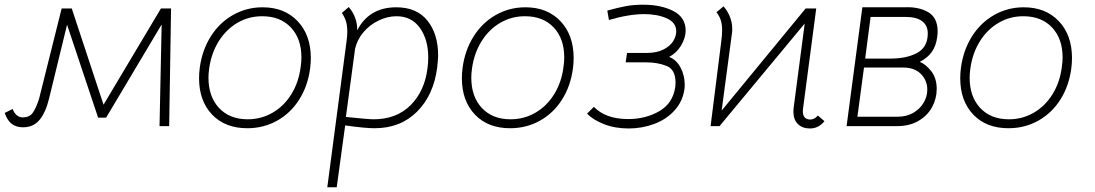

<svg xmlns="http://www.w3.org/2000/svg" viewBox="-47 -536 4655 816"><path d="M-27 -56 7 -73Q12 -57 23.5 -47Q35 -37 50 -37Q77 -37 91 -55Q105 -73 119 -116L215 -500H258L393 -91L637 -500H680L672 0H631L640 -432L404 -36H370L238 -431L161 -115Q147 -58 121 -26.5Q95 5 51 5Q22 5 3 -9.5Q-16 -24 -27 -56Z M799 -204Q799 -226 802 -248Q812 -323 849 -381.5Q886 -440 943.5 -472.5Q1001 -505 1069 -505Q1162 -505 1218 -446Q1274 -387 1274 -289Q1274 -268 1271 -245Q1261 -170 1224.5 -112.5Q1188 -55 1130.5 -23Q1073 9 1004 9Q910 9 854.5 -49Q799 -107 799 -204ZM1231 -253Q1234 -273 1234 -292Q1234 -372 1189 -419.5Q1144 -467 1067 -467Q1010 -467 962 -439Q914 -411 882.5 -360.5Q851 -310 842 -245Q839 -224 839 -206Q839 -125 884 -77Q929 -29 1006 -29Q1063 -29 1111.5 -57Q1160 -85 1191.5 -136Q1223 -187 1231 -253Z M1815 -301Q1815 -285 1811 -249Q1796 -132 1725.5 -61.5Q1655 9 1545 9Q1504 9 1420 -3L1384 260H1344L1426 -362Q1429 -385 1429 -402Q1429 -427 1423.5 -445Q1418 -463 1406 -481L1435 -506Q1453 -486 1462.5 -460Q1472 -434 1471 -407Q1522 -505 1637 -505Q1724 -505 1769.5 -448.5Q1815 -392 1815 -301ZM1770 -247Q1773 -270 1773 -292Q1773 -368 1737.5 -417.5Q1702 -467 1638 -467Q1600 -467 1562.5 -449Q1525 -431 1498 -399.5Q1471 -368 1462 -328L1423 -39Q1519 -29 1541 -29Q1638 -29 1698 -89Q1758 -149 1770 -247Z M1916 -204Q1916 -226 1919 -248Q1929 -323 1966 -381.5Q2003 -440 2060.5 -472.5Q2118 -505 2186 -505Q2279 -505 2335 -446Q2391 -387 2391 -289Q2391 -268 2388 -245Q2378 -170 2341.5 -112.5Q2305 -55 2247.5 -23Q2190 9 2121 9Q2027 9 1971.5 -49Q1916 -107 1916 -204ZM2348 -253Q2351 -273 2351 -292Q2351 -372 2306 -419.5Q2261 -467 2184 -467Q2127 -467 2079 -439Q2031 -411 1999.5 -360.5Q1968 -310 1959 -245Q1956 -224 1956 -206Q1956 -125 2001 -77Q2046 -29 2123 -29Q2180 -29 2228.5 -57Q2277 -85 2308.5 -136Q2340 -187 2348 -253Z M2448 -53 2477 -82Q2527 -30 2623 -30Q2697 -30 2755 -63.5Q2813 -97 2823 -167Q2824 -174 2824 -185Q2824 -241 2785.5 -256Q2747 -271 2700 -271H2612L2618 -311H2701Q2744 -311 2772.5 -325.5Q2801 -340 2814 -361Q2827 -382 2827 -403Q2827 -440 2787 -458Q2747 -476 2691 -476Q2626 -476 2541 -451L2534 -491Q2581 -504 2613.5 -510Q2646 -516 2686 -516Q2763 -516 2815 -489Q2867 -462 2867 -406Q2867 -376 2848.5 -344Q2830 -312 2797 -294Q2828 -282 2845.5 -248.5Q2863 -215 2863 -177Q2863 -164 2862 -158Q2855 -106 2820.5 -67.5Q2786 -29 2734 -9.5Q2682 10 2625 10Q2566 10 2519.5 -8.5Q2473 -27 2448 -53Z M3377 -500H3422L3366 -75L3365 -64Q3365 -28 3397 -28Q3414 -28 3429 -45L3457 -21Q3432 10 3395 10Q3363 10 3344 -9Q3325 -28 3325 -61Q3325 -72 3326 -78L3373 -436L3011 0H2973L3019 -365Q3022 -389 3022 -407Q3022 -432 3016.5 -449.5Q3011 -467 2998 -484L3028 -509Q3045 -490 3055 -465Q3065 -440 3065 -413Q3065 -402 3064 -396L3020 -66Z M3796 -505Q3857 -508 3897.5 -484.5Q3938 -461 3938 -402Q3938 -394 3936 -378Q3931 -340 3913 -315Q3895 -290 3862 -273Q3886 -264 3910 -234.5Q3934 -205 3934 -158Q3934 -117 3914.5 -81Q3895 -45 3857 -22.5Q3819 0 3766 0H3551L3618 -505ZM3896 -394Q3896 -428 3872 -446Q3848 -464 3802 -464H3653L3630 -287H3737Q3807 -287 3851.5 -311.5Q3896 -336 3896 -394ZM3894 -155Q3894 -194 3867 -221.5Q3840 -249 3791 -249H3625L3597 -40H3769Q3806 -40 3834.5 -56.5Q3863 -73 3878.5 -99.5Q3894 -126 3894 -155Z M4034 -204Q4034 -226 4037 -248Q4047 -323 4084 -381.5Q4121 -440 4178.5 -472.5Q4236 -505 4304 -505Q4397 -505 4453 -446Q4509 -387 4509 -289Q4509 -268 4506 -245Q4496 -170 4459.5 -112.5Q4423 -55 4365.5 -23Q4308 9 4239 9Q4145 9 4089.5 -49Q4034 -107 4034 -204ZM4466 -253Q4469 -273 4469 -292Q4469 -372 4424 -419.5Q4379 -467 4302 -467Q4245 -467 4197 -439Q4149 -411 4117.5 -360.5Q4086 -310 4077 -245Q4074 -224 4074 -206Q4074 -125 4119 -77Q4164 -29 4241 -29Q4298 -29 4346.5 -57Q4395 -85 4426.5 -136Q4458 -187 4466 -253Z"/></svg>

Font: Bellota Light
Style: Italic
Weight: 300
Italic angle: -7.5°
Designer: Kemie Guaida
Foundry: Kemie Guaida
Version: Version 4.001